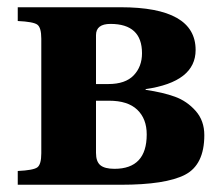

<svg xmlns="http://www.w3.org/2000/svg" viewBox="-20 -510 611 530"><path d="M29 0V-38Q72 -40 83 -48Q94 -56 94 -87V-403Q94 -434 83 -442Q72 -450 29 -452V-490H313Q520 -490 520 -372Q520 -284 382 -264V-262Q430 -255 463 -243Q496 -231 520 -204Q544 -177 544 -137Q544 -55 490.5 -27.5Q437 0 314 0ZM245 -88Q245 -64 257 -54Q269 -44 296 -44Q385 -44 385 -139Q385 -182 359 -207Q333 -232 281 -232H245ZM245 -278H279Q326 -278 349 -302Q372 -326 372 -363Q372 -444 285 -444Q245 -444 245 -413Z"/></svg>

Font: Heuristica
Style: Bold
Weight: 700
Version: Version 1.0.2